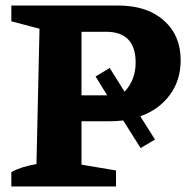

<svg xmlns="http://www.w3.org/2000/svg" viewBox="-20 -675 692 695"><path d="M408 -655Q512 -655 573 -601Q634 -547 634 -457Q634 -384 594.5 -331Q555 -278 488 -254L541 -170L489 -139L426 -239Q401 -236 375 -236H275V-79L400 -58V0H21V-52Q57 -72 112 -81L123 -571L21 -598V-655ZM377 -429 431 -343Q471 -386 471 -448Q471 -560 364 -560H275V-330H368L326 -398Z"/></svg>

Font: Piazzolla SC
Style: Bold
Weight: 700
Designer: Juan Pablo del Peral
Foundry: Huerta Tipografica
Version: Version 1.330